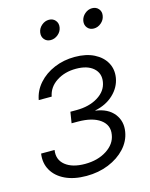

<svg xmlns="http://www.w3.org/2000/svg" viewBox="-111 -789 676 868"><g transform="rotate(-15 227.5 -355.0)"><path d="M185.5 7.8Q127.4 7.8 86.4 -11.7Q45.4 -31.2 25.9 -65.4Q6.3 -99.6 12.7 -143.1H75.7Q68.8 -98.6 101.3 -72.5Q133.8 -46.4 192.9 -46.4Q252.9 -46.4 294.9 -73.5Q336.9 -100.6 343.3 -142.6Q351.1 -186.5 314.9 -213.1Q278.8 -239.7 210 -239.7H181.2L189.5 -291.5H217.8Q277.3 -291.5 318.4 -316.7Q359.4 -341.8 366.2 -383.3Q373 -422.9 345 -447.8Q316.9 -472.7 263.7 -472.7Q210.9 -472.7 172.4 -447.5Q133.8 -422.4 125.5 -379.4H64.9Q72.8 -422.4 102.1 -455.3Q131.3 -488.3 175.8 -507.1Q220.2 -525.9 272 -525.9Q325.2 -525.9 362.3 -507.1Q399.4 -488.3 416.7 -456.8Q434.1 -425.3 427.7 -386.2Q420.4 -343.3 386.2 -311Q352.1 -278.8 299.8 -268.1L299.3 -267.1Q357.4 -259.3 385.5 -223.6Q413.6 -188 405.3 -139.6Q398.4 -97.7 367.7 -64.2Q336.9 -30.8 289.6 -11.5Q242.2 7.8 185.5 7.8ZM188 -627.4Q169.4 -627.4 158.4 -640.6Q147.5 -653.8 150.4 -672.9Q153.3 -691.9 168.7 -705.1Q184.1 -718.3 203.1 -718.3Q221.7 -718.3 232.9 -705.1Q244.1 -691.9 241.2 -672.9Q238.3 -653.8 222.7 -640.6Q207 -627.4 188 -627.4ZM390.1 -627.4Q371.1 -627.4 360.1 -640.6Q349.1 -653.8 352.1 -672.9Q355.5 -691.9 370.8 -705.1Q386.2 -718.3 404.8 -718.3Q423.8 -718.3 435.1 -705.1Q446.3 -691.9 442.9 -672.9Q439.9 -653.8 424.3 -640.6Q408.7 -627.4 390.1 -627.4Z"/></g></svg>

Font: Inter Display Light
Style: Italic
Weight: 300
Italic angle: -9.39999°
Designer: Rasmus Andersson
Foundry: rsms
Version: Version 4.000;git-a52131595